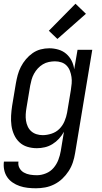

<svg xmlns="http://www.w3.org/2000/svg" viewBox="-29 -787 549 1030"><path d="M164 223Q141 223 119 220.5Q97 218 76.5 211Q56 204 38.5 192Q21 180 9.5 163Q-2 146 -6.5 124.5Q-11 103 -8 80H70Q67 99 75.5 114.5Q84 130 99 138.5Q114 147 132 150Q150 153 169 153Q193 153 217.5 143Q242 133 258.5 113.5Q275 94 284 70.5Q293 47 297 23L314 -80Q303 -60 287.5 -43Q272 -26 252.5 -14Q233 -2 211.5 3Q190 8 169 8Q142 8 117.5 0.5Q93 -7 75 -24Q57 -41 46.5 -64.5Q36 -88 32.5 -113.5Q29 -139 30.5 -166Q32 -193 36 -219L56 -339Q60 -362 66 -384.5Q72 -407 83 -428.5Q94 -450 110 -469Q126 -488 146 -502Q166 -516 189 -522Q212 -528 235 -528Q260 -528 284 -521Q308 -514 326 -498.5Q344 -483 355 -461.5Q366 -440 369 -415L387 -520H466L374 34Q370 59 362 83.5Q354 108 339.5 130.5Q325 153 305.5 171.5Q286 190 262 202Q238 214 213 218.5Q188 223 164 223ZM200 -62Q223 -62 247.5 -70Q272 -78 289.5 -95.5Q307 -113 317 -136.5Q327 -160 331 -183L351 -303Q354 -321 355.5 -339Q357 -357 354.5 -374Q352 -391 346 -407Q340 -423 328.5 -435Q317 -447 300.5 -452.5Q284 -458 266 -458Q250 -458 233 -454.5Q216 -451 201 -442Q186 -433 174 -420Q162 -407 153.5 -391.5Q145 -376 140.5 -360Q136 -344 133 -328L113 -208Q110 -191 109 -173.5Q108 -156 110.5 -139.5Q113 -123 120 -108Q127 -93 139 -82.5Q151 -72 167 -67Q183 -62 200 -62ZM279 -578 233 -622 376 -767 432 -713Z"/></svg>

Font: Iosevka Term Oblique
Style: Regular
Weight: 400
Italic angle: -9°
Monospace: yes
Designer: Belleve Invis
Foundry: Belleve Invis
Version: Version 31.4.0